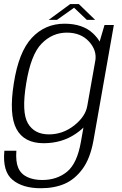

<svg xmlns="http://www.w3.org/2000/svg" viewBox="-36 -718 615 968"><path d="M169.5 231Q237.5 231 289 209Q340.5 187 379.5 134.5Q418.5 82 435 -8.5L538 -592H491L454.5 -468.5L372 -3.5Q353 106 302 147.8Q251 189.5 177 189.5Q132.5 189.5 100.8 174.2Q69 159 55.8 127.8Q42.5 96.5 46.5 42H-14Q-24 146 27 188.5Q78 231 169.5 231ZM184 4Q275.5 4 345 -43Q414.5 -90 423.5 -140.5L404 -184Q395 -130.5 338 -85.5Q281 -40.5 210.5 -40.5Q137.5 -40.5 104.8 -96Q72 -151.5 96 -297Q119.5 -443 173.8 -498.2Q228 -553.5 301 -553.5Q371.5 -553.5 412.5 -508.8Q453.5 -464 444.5 -411L477.5 -450.5Q486 -499 433.8 -548.8Q381.5 -598.5 289.5 -598.5Q191 -598.5 124.5 -527.2Q58 -456 33.5 -297Q8.5 -139.5 47 -67.8Q85.5 4 184 4ZM209.5 -618H251.5L337.5 -679L401.5 -618H443.5L361.5 -697.5H318Z"/></svg>

Font: Anybody Thin Light
Style: Italic
Weight: 300
Italic angle: -10°
Version: Version 1.113;gftools[0.9.25]